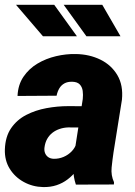

<svg xmlns="http://www.w3.org/2000/svg" viewBox="-23 -761 558 792"><path d="M284.2 -132.8 318.4 -352.5Q320.3 -370.1 318.1 -386.2Q315.9 -402.3 305.9 -412.8Q295.9 -423.3 274.9 -423.8Q255.9 -424.3 242.7 -417Q229.5 -409.7 221.7 -396.5Q213.9 -383.3 210.4 -366.2L49.3 -365.2Q51.3 -411.1 73.7 -444.3Q96.2 -477.5 131.3 -498.5Q166.5 -519.5 208.3 -529.3Q250 -539.1 290.5 -538.1Q346.2 -537.1 391.4 -514.9Q436.5 -492.7 461.2 -450.9Q485.8 -409.2 480 -349.6L445.3 -132.8Q440.9 -103.5 437.5 -70.6Q434.1 -37.6 447.3 -9.3L446.8 0L290 0.5Q279.3 -31.2 279.3 -65.4Q279.3 -99.6 284.2 -132.8ZM336.4 -322.8 321.8 -234.9 258.8 -235.4Q240.2 -234.9 223.4 -229.2Q206.5 -223.6 193.4 -213.4Q180.2 -203.1 171.6 -188Q163.1 -172.9 160.6 -153.3Q158.7 -140.1 162.8 -129.6Q167 -119.1 176 -112.8Q185.1 -106.4 198.7 -106Q219.7 -105.5 239.3 -113.8Q258.8 -122.1 273.2 -137.2Q287.6 -152.3 293 -172.4L321.3 -103.5Q308.6 -78.1 292.2 -57.1Q275.9 -36.1 255.6 -20.8Q235.4 -5.4 210.4 2.9Q185.5 11.2 155.3 10.7Q111.8 9.8 75.2 -10.3Q38.6 -30.3 17.1 -64.9Q-4.4 -99.6 -2.9 -145Q-1 -197.8 22.9 -232.4Q46.9 -267.1 85.2 -286.9Q123.5 -306.6 168.7 -314.9Q213.9 -323.2 258.3 -323.2ZM294.4 -611.3 200.7 -741.2H43L154.3 -611.3ZM474.1 -611.3 398.9 -741.2H239.7L333.5 -611.3Z"/></svg>

Font: Roboto Black
Style: Italic
Weight: 900
Italic angle: -12°
Designer: Christian Robertson
Foundry: Google
Version: Version 3.0; 2020